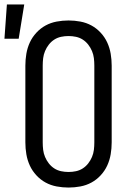

<svg xmlns="http://www.w3.org/2000/svg" viewBox="-58 -835 578 863"><path d="M250 8Q223 8 196.5 3Q170 -2 147 -14.5Q124 -27 105.5 -47Q87 -67 76 -91Q65 -115 60.5 -141.5Q56 -168 56 -195V-540Q56 -567 60.5 -593.5Q65 -620 76 -644Q87 -668 105.5 -688Q124 -708 147 -720.5Q170 -733 196.5 -738Q223 -743 250 -743Q277 -743 303.5 -738Q330 -733 353 -720.5Q376 -708 394.5 -688Q413 -668 424 -644Q435 -620 439.5 -593.5Q444 -567 444 -540V-195Q444 -168 439.5 -141.5Q435 -115 424 -91Q413 -67 394.5 -47Q376 -27 353 -14.5Q330 -2 303.5 3Q277 8 250 8ZM250 -62Q267 -62 283.5 -65.5Q300 -69 314 -78Q328 -87 338.5 -100.5Q349 -114 355.5 -129.5Q362 -145 364 -161.5Q366 -178 366 -195V-540Q366 -557 364 -573.5Q362 -590 355.5 -605.5Q349 -621 338.5 -634.5Q328 -648 314 -657Q300 -666 283.5 -669.5Q267 -673 250 -673Q233 -673 216.5 -669.5Q200 -666 186 -657Q172 -648 161.5 -634.5Q151 -621 144.5 -605.5Q138 -590 136 -573.5Q134 -557 134 -540V-195Q134 -178 136 -161.5Q138 -145 144.5 -129.5Q151 -114 161.5 -100.5Q172 -87 186 -78Q200 -69 216.5 -65.5Q233 -62 250 -62ZM-38 -661 -27 -815H51L26 -661Z"/></svg>

Font: Moesevka
Style: Regular
Weight: 400
Monospace: yes
Designer: Belleve Invis
Foundry: Belleve Invis
Version: Version 32.5.0; ttfautohint (v1.8.4)